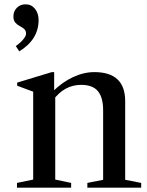

<svg xmlns="http://www.w3.org/2000/svg" viewBox="-20 -868 682 888"><path d="M384 0V-22L457 -36.5V-357.5Q457 -417 433 -446.2Q409 -475.5 355.5 -475.5Q277 -475.5 225 -404V-445.5Q267 -487.5 317 -511Q367 -534.5 416.5 -534.5Q559 -534.5 559 -400V-36.5L633 -22V0ZM58.5 0V-22L133.5 -37.5V-444L59.5 -471.5V-486L219.5 -534.5H230.5V-446L235.5 -441V-37.5L309 -22V0ZM69 -630.5 53 -655Q74 -669.5 87.2 -685.5Q100.5 -701.5 100.5 -712Q100.5 -726.5 91.8 -734Q83 -741.5 71.2 -747.5Q59.5 -753.5 50.8 -763.5Q42 -773.5 42 -792Q42 -816 58 -832Q74 -848 98.5 -848Q125.5 -848 142 -827Q158.5 -806 158.5 -775.5Q158.5 -730 136 -693.8Q113.5 -657.5 69 -630.5Z"/></svg>

Font: Libre Caslon Text
Style: Regular
Weight: 400
Designer: Pablo Impallari, Rodrigo Fuenzalida, Katja Schimmel
Foundry: Pablo Impallari, Rodrigo Fuenzalida
Version: Version 2.000